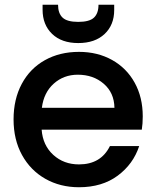

<svg xmlns="http://www.w3.org/2000/svg" viewBox="-20 -778 657 807"><path d="M580 -289Q580 -258 576 -233H155Q160 -167 204 -127Q248 -87 312 -87Q404 -87 442 -164H565Q540 -88 474.5 -39.5Q409 9 312 9Q233 9 170.5 -26.5Q108 -62 72.5 -126.5Q37 -191 37 -276Q37 -361 71.5 -425.5Q106 -490 168.5 -525Q231 -560 312 -560Q390 -560 451 -526Q512 -492 546 -430.5Q580 -369 580 -289ZM461 -325Q460 -388 416 -426Q372 -464 307 -464Q248 -464 206 -426.5Q164 -389 156 -325ZM460 -736Q460 -673 419.5 -635Q379 -597 309 -597Q239 -597 199 -635.5Q159 -674 159 -737V-758H224Q224 -722 243 -704Q262 -686 309 -686Q356 -686 375 -704Q394 -722 394 -758H460Z"/></svg>

Font: MSTAGE Medium
Style: Regular
Weight: 500
Designer: Ninad Kale (Devanagari), Jonny Pinhorn (Latin)
Foundry: Indian Type Foundry
Version: 4.004